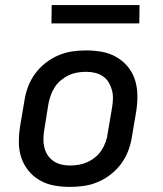

<svg xmlns="http://www.w3.org/2000/svg" viewBox="-20 -726 640 754"><path d="M255 8Q223 8 192.5 2.5Q162 -3 136 -18Q110 -33 91.5 -56Q73 -79 63.5 -107.5Q54 -136 54 -167.5Q54 -199 59 -231L76 -331Q80 -358 90 -385Q100 -412 117.5 -436Q135 -460 158.5 -478.5Q182 -497 209 -508.5Q236 -520 263.5 -524Q291 -528 318 -528Q350 -528 380.5 -522.5Q411 -517 437 -502Q463 -487 482 -464Q501 -441 510 -412.5Q519 -384 519.5 -352.5Q520 -321 515 -289L498 -189Q494 -162 484 -135Q474 -108 456.5 -84Q439 -60 415.5 -41.5Q392 -23 365 -11.5Q338 0 310 4Q282 8 255 8ZM255 -76Q272 -76 289.5 -79Q307 -82 323.5 -89.5Q340 -97 354.5 -109Q369 -121 379 -136.5Q389 -152 395 -169Q401 -186 403 -203L420 -303Q423 -321 423.5 -338.5Q424 -356 419.5 -372.5Q415 -389 406.5 -403Q398 -417 384 -426.5Q370 -436 353 -440Q336 -444 318 -444Q301 -444 283.5 -441Q266 -438 250 -430.5Q234 -423 219.5 -411Q205 -399 195 -383.5Q185 -368 179 -351Q173 -334 170 -317L154 -217Q151 -199 150.5 -181.5Q150 -164 154 -147.5Q158 -131 167 -117Q176 -103 190 -93.5Q204 -84 220.5 -80Q237 -76 255 -76ZM182 -634 183 -706H528L527 -634Z"/></svg>

Font: Iosevka Aile Medium
Style: Italic
Weight: 500
Italic angle: -9°
Designer: Belleve Invis
Foundry: Belleve Invis
Version: Version 31.1.0; ttfautohint (v1.8.4)